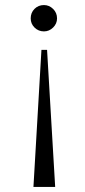

<svg xmlns="http://www.w3.org/2000/svg" viewBox="-20 -531 333 751"><path d="M142.1 -335.9 110.8 200.2H195.8L164.1 -335.9ZM100.1 -459Q100.1 -438 115.2 -423.1Q130.4 -408.2 151.9 -408.2Q172.4 -408.2 187.7 -423.3Q203.1 -438.5 203.1 -459Q203.1 -481 187.7 -496.1Q172.4 -511.2 151.9 -511.2Q129.9 -511.2 115 -496.3Q100.1 -481.4 100.1 -459Z"/></svg>

Font: Ortica Linear Light
Style: Regular
Weight: 300
Designer: Benedetta Bovani
Foundry: Collletttivo
Version: Version 2.000;Glyphs 3.1.2 (3151)